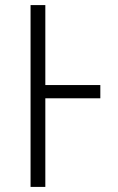

<svg xmlns="http://www.w3.org/2000/svg" viewBox="-20 -734 462 754"><path d="M374 -348H158V0H100V-714H158V-400H374Z"/></svg>

Font: BC Sans Light
Style: Regular
Weight: 300
Designer: Monotype Design Team
Foundry: Monotype Imaging Inc.
Version: Version 2.000;GOOG;noto-source:20170915:90ef993387c0